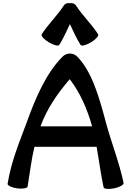

<svg xmlns="http://www.w3.org/2000/svg" viewBox="-20 -1221 883 1266"><path d="M371 -925C398 -968 419 -1016 441 -1062C463 -1016 484 -968 511 -925C518 -915 548 -923 580 -942C612 -961 633 -985 627 -995C584 -1062 524 -1118 481 -1185C473 -1197 457 -1203 441 -1200C424 -1203 408 -1197 401 -1185C358 -1118 298 -1062 255 -995C249 -985 270 -961 302 -942C334 -923 364 -915 371 -925ZM162 9C177 -80 186 -164 207 -253H617C633 -164 644 -74 663 14C665 25 697 28 733 21C770 13 797 -3 795 -14C767 -149 715 -278 679 -411C637 -568 589 -747 489 -848C477 -860 460 -868 441 -868C422 -868 405 -860 393 -848C283 -738 213 -572 157 -416C107 -281 55 -160 30 -9C29 2 57 16 93 21C129 26 160 20 162 9ZM440 -699C510 -607 556 -500 587 -389V-388H247C288 -501 357 -603 440 -699Z"/></svg>

Font: Nupuram Expanded Bold
Style: Regular
Weight: 700
Width: 7
Designer: Santhosh Thottingal (santhosh.thottingal@gmail.com)
Foundry: SMC
Version: Version 1.000